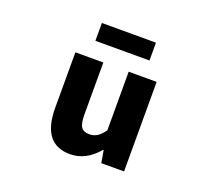

<svg xmlns="http://www.w3.org/2000/svg" viewBox="-133 -960 1265 1147"><g transform="rotate(20 500.0 -387.0)"><path d="M416 13.7Q239.3 13.7 239.3 -216.8V-569.3H417V-239.3Q417 -181.6 432.1 -159.7Q447.3 -137.7 482.4 -137.7Q511.7 -137.7 533.2 -150.9Q554.7 -164.1 578.1 -196.3V-569.3H755.9V0H611.3L597.7 -78.1H593.8Q516.6 13.7 416 13.7ZM328.1 -674.8V-788.1H671.9V-674.8Z"/></g></svg>

Font: Gen Shin Gothic Monospace Heavy
Style: Bold
Weight: 800
Designer: [Source Han Sans]
Ryoko NISHIZUKA  (kana & ideographs); Paul D. Hunt (Latin, Greek & Cyrillic); Wenlong ZHANG  (bopomofo
Version: Version 1.002.20150607